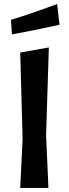

<svg xmlns="http://www.w3.org/2000/svg" viewBox="-20 -930 342 950"><path d="M221.7 -695.3Q218.8 -585.9 208 -259.8Q210.9 -195.3 219.7 0Q184.6 0 80.1 0Q83 -60.5 91.8 -243.2Q88.9 -349.6 80.1 -669.9Q115.2 -675.8 221.7 -695.3ZM262.7 -910.2Q265.6 -884.8 274.4 -807.6Q142.6 -778.3 39.1 -759.8Q37.1 -784.2 34.2 -832Q120.1 -857.4 262.7 -910.2Z"/></svg>

Font: Acme Polish
Style: Regular
Weight: 400
Designer: Juan Pablo del Peral
Version: Version 1.002